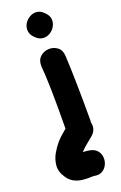

<svg xmlns="http://www.w3.org/2000/svg" viewBox="-231 -770 645 1024"><g transform="rotate(-20 91.0 -258.0)"><path d="M67 204Q84 205 92 204Q99 204 103 204H113Q140 210 159 199.5Q178 189 187.5 169.5Q197 150 195.5 128Q194 106 180 89.5Q166 73 139 68Q126 65 101 64L103 62Q118 45 146 23Q173 1 175 -1Q206 -29 196 -70Q197 -76 197 -81Q197 -323 190 -450Q188 -484 166 -500Q144 -516 116.5 -514.5Q89 -513 69 -494.5Q49 -476 50 -442Q60 -337 57 -85Q20 -55 -1 -31Q-19 -10 -36 19.5Q-53 49 -56 84Q-59 119 -34 155Q-3 202 67 204ZM166 -700Q147 -720 125.5 -722Q104 -724 85 -713Q66 -702 55 -683.5Q44 -665 46 -643Q48 -621 68 -602Q87 -582 109 -580Q131 -578 149.5 -589Q168 -600 179 -619Q190 -638 188 -659.5Q186 -681 166 -700Z"/></g></svg>

Font: Balsamiq Sans
Style: Bold
Weight: 700
Designer: Michael Angeles
Foundry: Balsamiq SRL
Version: Version 1.020; ttfautohint (v1.8.4.7-5d5b);gftools[0.9.26]